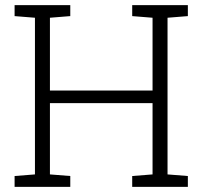

<svg xmlns="http://www.w3.org/2000/svg" viewBox="-20 -731 791 751"><path d="M254.9 -42.5V0H37.1V-42.5L116.7 -48.8V-661.6L37.1 -668V-710.9H254.9V-668L175.3 -661.6V-377H576.7V-661.6L497.1 -668V-710.9H714.8V-668L635.3 -661.6V-48.8L714.8 -42.5V0H497.1V-42.5L576.7 -48.8V-327.6H175.3V-48.8Z"/></svg>

Font: Hanuman Light
Style: Regular
Weight: 300
Designer: Danh Hong
Version: Version 8.002; ttfautohint (v1.8.3)